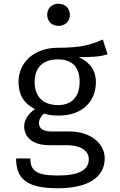

<svg xmlns="http://www.w3.org/2000/svg" viewBox="-20 -793 640 1025"><path d="M292 -773C256 -773 232 -748 232 -714C232 -680 256 -655 292 -655C329 -655 353 -680 353 -714C353 -748 329 -773 292 -773ZM529 -582C467 -556 421 -538 289 -538C164 -538 79 -462 79 -355C79 -287 107 -241 167 -210C129 -185 109 -151 109 -118C109 -65 150 -18 242 -18H336C403 -18 454 7 454 57C454 114 403 144 288 144C170 144 142 115 142 53H66C66 160 120 212 288 212C448 212 539 155 539 52C539 -30 459 -91 353 -91H258C204 -91 188 -111 188 -136C188 -155 200 -175 215 -187C238 -179 259 -176 294 -176C419 -176 492 -251 492 -355C492 -415 462 -460 400 -488C459 -488 510 -489 554 -503ZM288 -476C366 -476 405 -435 405 -356C405 -278 365 -232 290 -232C204 -232 165 -283 165 -355C165 -426 203 -476 288 -476Z"/></svg>

Font: FiraMono Nerd Font
Style: Regular
Weight: 400
Designer: Carrois Corporate & Edenspiekermann AG
Foundry: Carrois Corporate GbR & Edenspiekermann AG
Version: Version 003.206;Nerd Fonts 3.3.0